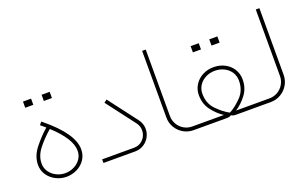

<svg xmlns="http://www.w3.org/2000/svg" viewBox="-75 -978 2118 1324"><g transform="rotate(-20 983.5 -316.0)"><path d="M362.9 -141.6Q362.9 -106.1 343.8 -79.4Q324.6 -52.6 294.3 -38.2Q263.9 -23.8 230.7 -23.8Q198.3 -23.8 167.9 -38.4Q137.6 -53.1 118.3 -80Q98.9 -107 98.9 -141.6Q98.9 -196.9 137.6 -246.9Q176.3 -296.8 233.8 -347.1Q298.6 -287.8 330.7 -236.3Q362.9 -184.8 362.9 -141.6ZM72.4 -141.6Q72.4 -99.4 95.3 -66.3Q118.3 -33.3 154.9 -15.3Q191.5 2.7 230.7 2.7Q270.7 2.7 307.3 -14.8Q344 -32.4 366.7 -65.4Q389.4 -98.5 389.4 -141.6Q389.4 -256.7 205.9 -406.9L195.6 -415L179 -394.3L214.9 -364.7Q169.1 -326 120.7 -266Q72.4 -205.9 72.4 -141.6ZM183.9 -542.3Q183.9 -556.2 183.9 -565.2Q183.9 -574.2 183.9 -587.7Q170 -587.7 161.4 -587.7Q152.9 -587.7 143.4 -587.7Q136.2 -587.7 124.6 -587.7Q124.6 -574.2 124.6 -565.2Q124.6 -556.2 124.6 -542.3Q124.6 -542.3 135.6 -542.3Q146.6 -542.3 164.6 -542.3Q164.6 -542.3 183.9 -542.3ZM320.6 -542.3Q320.6 -556.2 320.6 -565.2Q320.6 -574.6 320.6 -588.1Q306.7 -587.7 298.1 -587.7Q289.6 -587.7 280.1 -587.7Q272.9 -588.1 261.2 -588.1Q261.2 -574.6 261.2 -565.2Q261.2 -556.2 261.2 -542.3Q261.2 -542.3 272.3 -542.3Q283.3 -542.3 301.3 -542.3Q301.3 -542.3 320.6 -542.3Z M830.9 -193.3 670.9 -403.8 649.7 -388 809.8 -177.6Q831.8 -148.4 828.5 -112.4Q825.1 -76.4 799.2 -51.5Q773.4 -26.5 734.7 -26.5H501.3V0H734.7Q769.8 0 798.3 -18.2Q826.9 -36.4 842.2 -66.3Q857.5 -96.2 855.2 -130.2Q853 -164.1 830.9 -193.3Z M1187.1 -27H1163.2Q1129.9 -27 1102.3 -43.2Q1074.6 -59.4 1058.7 -87.2Q1042.7 -115.1 1042.7 -147.9V-635.3H1016.2V-146.6Q1016.2 -106.6 1035.7 -73.1Q1055.3 -39.6 1089 -19.8Q1122.8 0 1163.2 0H1187.1Z M1573.7 -214Q1573.7 -143 1528.1 -96.4Q1482.5 -49.9 1439.7 -27.9Q1397 -49.9 1351.2 -96.4Q1305.3 -143 1305.3 -214Q1305.3 -248.7 1323.1 -276.1Q1340.8 -303.5 1371.6 -319.2Q1402.4 -335 1439.7 -335Q1477.1 -335 1507.9 -319.2Q1538.7 -303.5 1556.2 -276.1Q1573.7 -248.7 1573.7 -214ZM1187.1 0H1409.2Q1420 0 1429.6 -3.4Q1439.3 -6.7 1439.7 -10.3Q1440.2 -6.7 1449.9 -3.4Q1459.5 0 1470.3 0H1692.4V-27H1484.3Q1529.2 -56.2 1564.7 -103Q1600.3 -149.7 1600.3 -214Q1600.3 -255.4 1579.4 -289.1Q1558.5 -322.8 1521.6 -342.2Q1484.7 -361.5 1439.7 -361.5Q1394.8 -361.5 1358.1 -342.2Q1321.5 -322.8 1300.4 -289.1Q1279.2 -255.4 1279.2 -214Q1279.2 -149.7 1314.5 -103Q1349.8 -56.2 1395.2 -27H1187.1Q1170 -25.6 1163.2 -19.6Q1156.5 -13.5 1163.2 -7.4Q1170 -1.3 1187.1 0ZM1401.1 -505.8Q1401.1 -519.8 1401.1 -528.8Q1401.1 -537.8 1401.1 -551.3Q1387.1 -551.3 1378.6 -551.3Q1370.1 -551.3 1360.6 -551.3Q1353.4 -551.3 1341.7 -551.3Q1341.7 -537.8 1341.7 -528.8Q1341.7 -519.8 1341.7 -505.8Q1341.7 -505.8 1352.7 -505.8Q1363.8 -505.8 1381.7 -505.8Q1381.7 -505.8 1401.1 -505.8ZM1537.8 -505.8Q1537.8 -519.8 1537.8 -528.8Q1537.8 -538.2 1537.8 -551.7Q1523.8 -551.3 1515.3 -551.3Q1506.7 -551.3 1497.3 -551.3Q1490.1 -551.7 1478.4 -551.7Q1478.4 -538.2 1478.4 -528.8Q1478.4 -519.8 1478.4 -505.8Q1478.4 -505.8 1489.4 -505.8Q1500.4 -505.8 1518.4 -505.8Q1518.4 -505.8 1537.8 -505.8Z M1692.4 0H1729.8Q1769.8 0 1803.5 -19.8Q1837.2 -39.6 1857 -73.3Q1876.8 -107 1876.8 -147V-635.3H1850.3V-147.9Q1850.3 -115.1 1834.1 -87.2Q1817.9 -59.4 1790.2 -43.2Q1762.6 -27 1729.8 -27H1692.4Q1675.4 -25.6 1668.6 -19.6Q1661.9 -13.5 1668.6 -7.4Q1675.4 -1.3 1692.4 0Z"/></g></svg>

Font: Arad-VF Thin Dots1
Style: Regular
Weight: 100
Designer: Mohammad Darvishi
Version: Version 1.000;August 30, 2024;FontCreator 15.0.0.2992 64-bit